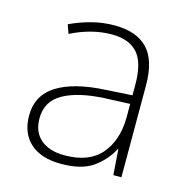

<svg xmlns="http://www.w3.org/2000/svg" viewBox="-87 -622 694 714"><g transform="rotate(15 260.5 -264.5)"><path d="M269 -539Q354 -539 396.5 -494.5Q439 -450 439 -353V0H408L401 -98H399Q375 -52 331.5 -21Q288 10 209 10Q131 10 89.5 -28Q48 -66 48 -133Q48 -212 113.5 -252.5Q179 -293 300 -299L400 -305V-345Q400 -431 367 -467.5Q334 -504 268 -504Q191 -504 111 -464L99 -498Q137 -516 180 -527.5Q223 -539 269 -539ZM304 -268Q202 -263 145 -231Q88 -199 88 -133Q88 -81 121 -52.5Q154 -24 213 -24Q307 -24 353 -77.5Q399 -131 400 -219V-272Z"/></g></svg>

Font: Noto Sans Bengali ExtraLight
Style: Regular
Weight: 200
Designer: Jelle Bosma - Monotype Design Team
Foundry: Monotype Imaging Inc.
Version: Version 2.003; ttfautohint (v1.8.4.7-5d5b)